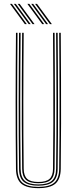

<svg xmlns="http://www.w3.org/2000/svg" viewBox="-20 -970 398 995"><path d="M178.8 5Q117.5 5 90.5 -18.2Q63.5 -41.5 62.8 -95Q61.8 -181.8 61.4 -269.2Q61 -356.8 61 -444.9Q61 -533 61.5 -621.8Q62 -710.5 62.8 -800H70.8Q70 -711.2 69.5 -623.5Q69 -535.8 68.9 -448.2Q68.8 -360.8 69.2 -272.8Q69.8 -184.8 70.8 -95Q71.5 -43.8 97.2 -22.6Q123 -1.5 178.8 -1.5Q234.8 -1.5 260.4 -22.6Q286 -43.8 286.8 -95Q288 -182 288.4 -269.5Q288.8 -357 288.6 -445.1Q288.5 -533.2 288 -622Q287.5 -710.8 286.8 -800H294.8Q295.8 -680.8 296.2 -564.1Q296.8 -447.5 296.5 -331Q296.2 -214.5 294.8 -95Q294 -41.5 267 -18.2Q240 5 178.8 5ZM178.8 -7.8Q127.8 -7.8 103.5 -27.4Q79.2 -47 78.8 -95.2Q77.8 -182.2 77.2 -269.8Q76.8 -357.2 76.9 -445.1Q77 -533 77.5 -621.8Q78 -710.5 78.8 -800H86.8Q86 -711 85.5 -623.2Q85 -535.5 84.9 -448.1Q84.8 -360.8 85.2 -272.8Q85.8 -184.8 86.8 -95.2Q87.2 -51.2 109.1 -32.8Q131 -14.2 178.8 -14.2Q226.5 -14.2 248.4 -32.8Q270.2 -51.2 270.8 -95.2Q272 -182.5 272.4 -270Q272.8 -357.5 272.6 -445.4Q272.5 -533.2 272 -621.9Q271.5 -710.5 270.8 -800H278.8Q279.5 -711 280 -623.2Q280.5 -535.5 280.6 -448.1Q280.8 -360.8 280.4 -272.8Q280 -184.8 278.8 -95.2Q278.2 -47 254 -27.4Q229.8 -7.8 178.8 -7.8ZM178.8 -20.5Q134.2 -20.5 114.8 -38Q95.2 -55.5 94.8 -95.5Q93.2 -212.2 93 -328.8Q92.8 -445.2 93.2 -562.9Q93.8 -680.5 94.8 -800H102.8Q102 -711.2 101.5 -622.9Q101 -534.5 100.9 -446.5Q100.8 -358.5 101.2 -270.8Q101.8 -183 102.8 -95.5Q103.2 -58.8 121 -42.9Q138.8 -27 178.8 -27Q219 -27 236.6 -42.9Q254.2 -58.8 254.8 -95.5Q256.2 -212.5 256.5 -329Q256.8 -445.5 256.2 -563Q255.8 -680.5 254.8 -800H262.8Q263.5 -711.2 264 -622.8Q264.5 -534.2 264.6 -446.2Q264.8 -358.2 264.4 -270.5Q264 -182.8 262.8 -95.5Q262.2 -55.5 242.8 -38Q223.2 -20.5 178.8 -20.5ZM148.8 -845 71.8 -950H81.8L158.8 -845ZM108.8 -845 31.8 -950H41.8L118.8 -845ZM128.8 -845 51.8 -950H61.8L138.8 -845ZM238.8 -845 161.8 -950H171.8L248.8 -845ZM198.8 -845 121.8 -950H131.8L208.8 -845ZM218.8 -845 141.8 -950H151.8L228.8 -845Z"/></svg>

Font: Big Shoulders Inline Text Thin
Style: Regular
Weight: 100
Designer: Patric King
Foundry: XO Type Co
Version: Version 2.002